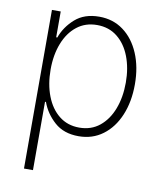

<svg xmlns="http://www.w3.org/2000/svg" viewBox="-84 -622 759 894"><g transform="rotate(10 295.0 -174.5)"><path d="M90.3 204.1V-545.9H131.8V-423.8H137.2Q155.8 -476.1 199.5 -514.6Q243.2 -553.2 313.5 -553.2Q378.9 -553.2 427.7 -517.1Q476.6 -481 503.7 -417.2Q530.8 -353.5 530.8 -271.5Q530.8 -189 503.9 -125Q477.1 -61 428.2 -24.7Q379.4 11.7 314 11.7Q243.7 11.7 200 -27.3Q156.2 -66.4 137.2 -119.1H132.8V204.1ZM310.1 -28.3Q366.2 -28.3 406 -60.5Q445.8 -92.8 466.8 -147.9Q487.8 -203.1 487.8 -272Q487.8 -340.3 466.8 -395Q445.8 -449.7 406 -481.4Q366.2 -513.2 310.1 -513.2Q254.9 -513.2 215.1 -481.9Q175.3 -450.7 153.8 -396Q132.3 -341.3 132.3 -272Q132.3 -202.1 153.6 -147Q174.8 -91.8 214.6 -60.1Q254.4 -28.3 310.1 -28.3Z"/></g></svg>

Font: Inter Extra Light
Style: Regular
Weight: 200
Designer: Rasmus Andersson
Foundry: rsms
Version: Version 4.000;git-3c8e0fc